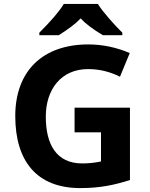

<svg xmlns="http://www.w3.org/2000/svg" viewBox="-20 -951 764 981"><path d="M214 -355C214 -495 293 -598 430 -598C487 -598 541 -585 593 -559L643 -680C575 -709 504 -724 431 -724C199 -724 58 -589 58 -358C58 -130 166 10 390 10C490 10 561 -5 644 -31V-401H361V-275H496V-126C463 -119 431 -116 400 -116C267 -116 214 -215 214 -355ZM480 -931H306C284 -894 242 -845 181 -784V-771H280C329 -802 367 -830 392 -857C417 -830 455 -801 506 -771H605V-784C569 -819 504 -891 480 -931Z"/></svg>

Font: Passageway
Style: Regular
Weight: 700
Foundry: Ascender Corporation
Version: Version 1.11